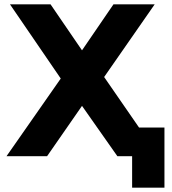

<svg xmlns="http://www.w3.org/2000/svg" viewBox="-20 -720 791 885"><path d="M738 -132V145H589V0H521L358 -232L197 0H10L260 -358L26 -700H213L358 -488L503 -700H693L460 -365L621 -132Z"/></svg>

Font: CMG Sans
Style: Bold
Weight: 700
Designer: Julieta Ulanovsky
Foundry: Julieta Ulanovsky
Version: Version 7.200